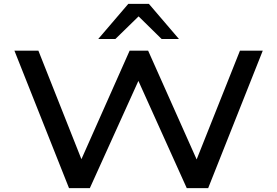

<svg xmlns="http://www.w3.org/2000/svg" viewBox="-20 -965 1421 985"><path d="M334 0 54 -705H177L401 -140H394L645 -705H740L992 -140H986L1211 -705H1328L1048 0H938L690 -550L441 0ZM484 -765 638 -945H744L898 -765H809L691 -881L572 -765Z"/></svg>

Font: Nunito Sans 7pt Expanded Medium
Style: Regular
Weight: 500
Width: 7
Designer: Vernon Adams
Foundry: Vernon Adams
Version: Version 3.101;gftools[0.9.27]